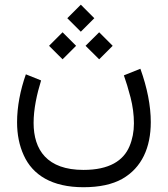

<svg xmlns="http://www.w3.org/2000/svg" viewBox="-20 -576 709 812"><path d="M264.6 -499 321.8 -441.9 378.9 -499 321.8 -556.2ZM341.8 -382.3 399.4 -325.2 456.5 -382.3 399.4 -439.5ZM187.5 -382.3 244.6 -325.2 301.8 -382.3 244.6 -439.5ZM333 142.6C179.2 142.6 122.1 58.1 122.1 -56.2C122.1 -114.3 135.7 -177.2 153.8 -235.8L89.4 -261.7C65.9 -195.3 52.2 -125 52.2 -59.1C52.2 -7.3 61.5 39.6 80.6 81.1C118.2 164.1 199.7 215.8 333 215.8C399.9 215.8 454.6 204.1 496.6 180.7C580.1 133.3 617.7 47.4 617.7 -59.6C617.7 -128.4 602.5 -205.6 573.7 -285.2L503.9 -257.3C513.2 -231 522.9 -199.7 532.2 -163.6C541.5 -127 546.4 -90.8 546.4 -54.2C546.4 -19 540 13.7 527.3 43.5C502 103 442.9 142.6 333 142.6Z"/></svg>

Font: Vazirmatn Light
Style: Regular
Weight: 300
Designer: Saber Rastikerdar
Foundry: Saber Rastikerdar
Version: Version 33.003